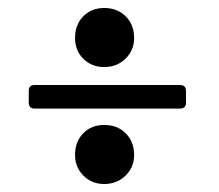

<svg xmlns="http://www.w3.org/2000/svg" viewBox="-20 -563 549 481"><path d="M241 -395Q210 -395 189 -415.5Q168 -436 168 -468Q168 -501 188.5 -522Q209 -543 241 -543Q274 -543 295 -522Q316 -501 316 -468Q316 -437 294.5 -416Q273 -395 241 -395ZM67 -291Q52 -291 52 -306V-335Q52 -350 67 -350H431Q446 -350 446 -335V-306Q446 -291 431 -291ZM241 -102Q210 -102 189 -123Q168 -144 168 -175Q168 -208 188.5 -229Q209 -250 241 -250Q274 -250 295 -229Q316 -208 316 -175Q316 -144 294.5 -123Q273 -102 241 -102Z"/></svg>

Font: Caslon OS
Style: Regular
Weight: 400
Designer: Alfredo Marco Pradil
Foundry: Hanken Design Co.
Version: Version 1.000;PS 001.000;hotconv 1.0.88;makeotf.lib2.5.64775